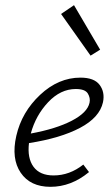

<svg xmlns="http://www.w3.org/2000/svg" viewBox="-20 -718 432 742"><path d="M367 -526 330 -503 216 -664 266 -698ZM291 -418Q344 -418 365 -390Q386 -362 378 -323Q365 -264 289.5 -224Q214 -184 92 -165Q85 -107 109.5 -73.5Q134 -40 187 -40Q249 -40 302 -82L324 -53Q255 4 175 4Q97 4 60 -50.5Q23 -105 43 -193Q64 -285 135 -351.5Q206 -418 291 -418ZM326 -321Q330 -339 319.5 -356.5Q309 -374 273 -374Q214 -374 166 -323Q118 -272 99 -202Q197 -220 257.5 -251.5Q318 -283 326 -321Z"/></svg>

Font: EauTestInfant Semilight
Style: Italic
Weight: 300
Italic angle: -12°
Designer: Christian Thalmann (Catharsis Fonts)
Version: Version 0.001;PS 000.001;hotconv 1.0.88;makeotf.lib2.5.64775